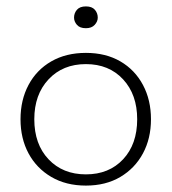

<svg xmlns="http://www.w3.org/2000/svg" viewBox="-20 -569 536 599"><path d="M248 10Q186 10 140 -17Q94 -44 69 -90.5Q44 -137 44 -197Q44 -257 69 -304Q94 -351 140 -377.5Q186 -404 248 -404Q310 -404 355.5 -377.5Q401 -351 426 -304Q451 -257 451 -197Q451 -137 426 -90.5Q401 -44 355.5 -17Q310 10 248 10ZM248 -25Q320 -25 364 -72Q408 -119 408 -197Q408 -274 364 -321.5Q320 -369 248 -369Q176 -369 131.5 -321.5Q87 -274 87 -197Q87 -119 131.5 -72Q176 -25 248 -25ZM248 -481Q229 -481 220 -491.5Q211 -502 211 -514Q211 -528 220 -538.5Q229 -549 248 -549Q267 -549 276 -538.5Q285 -528 285 -514Q285 -502 275.5 -491.5Q266 -481 248 -481Z"/></svg>

Font: Rokkitt ExtraLight
Style: Regular
Weight: 250
Version: Version 3.103